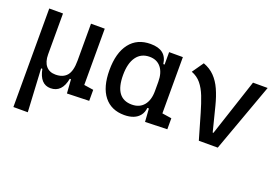

<svg xmlns="http://www.w3.org/2000/svg" viewBox="-101 -831 1960 1359"><g transform="rotate(20 879.0 -151.0)"><path d="M273.9 9.8Q194.8 9.8 173.8 -99.6H146L73.7 -175.8V-517.6H177.2V-210Q177.2 -153.8 202.6 -123.3Q228 -92.8 273.9 -92.8Q330.6 -92.8 359.4 -126.5Q388.2 -160.2 388.2 -239.3L414.6 -99.6H380.4Q370.1 -44.9 343.5 -17.6Q316.9 9.8 273.9 9.8ZM73.7 224.6V-210L163.6 -115.7L182.1 224.6ZM397 4.9 388.2 -119.1V-210H491.7V-93.8L563 -83V0ZM388.2 -146.5V-517.6H491.7V-175.8Z M829.1 9.8Q731 9.8 677 -58.3Q623 -126.5 623 -253.9Q623 -384.3 678.5 -455.8Q733.9 -527.3 835 -527.3Q895 -527.3 927.7 -501.7Q960.4 -476.1 966.8 -423.8H1006.8L976.6 -293Q976.6 -362.3 945.6 -400.9Q914.6 -439.5 859.4 -439.5Q795.4 -439.5 760.5 -391.1Q725.6 -342.8 725.6 -253.9Q725.6 -78.1 854.5 -78.1Q912.1 -78.1 944.3 -116.7Q976.6 -155.3 976.6 -224.6V-252L1011.7 -93.8H966.8Q963.4 -59.6 945.3 -36.4Q927.2 -13.2 897.7 -1.7Q868.2 9.8 829.1 9.8ZM985.4 4.9 976.6 -119.1V-239.3L1080.1 -210V-93.8L1151.4 -83V0ZM976.6 -146.5V-517.6H1080.1V-175.8Z M1388.7 0 1458 -87.9H1466.8L1608.4 -517.6H1718.8L1531.2 0ZM1388.7 0 1333.5 -190.4Q1314.5 -255.9 1294.7 -306.4Q1274.9 -356.9 1246.8 -391.1Q1218.8 -425.3 1174.8 -441.9L1234.4 -527.3Q1284.7 -508.8 1318.4 -474.1Q1352.1 -439.5 1374.8 -389.2Q1397.5 -338.9 1414.1 -273.4L1473.6 -38.6Z"/></g></svg>

Font: Cascadia Code
Style: Regular
Weight: 400
Monospace: yes
Designer: Aaron Bell
Foundry: Saja Typeworks
Version: Version 2106.017